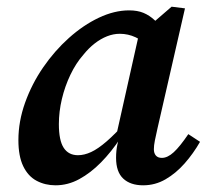

<svg xmlns="http://www.w3.org/2000/svg" viewBox="-20 -540 621 574"><path d="M146 14Q115 14 89.5 0.5Q64 -13 49.5 -43Q35 -73 35 -121Q35 -177 55 -233Q75 -289 109 -338.5Q143 -388 186 -426.5Q229 -465 275.5 -487Q322 -509 366 -509Q391 -509 409 -501.5Q427 -494 442.5 -479.5Q458 -465 474 -444L429 -398Q408 -418 385.5 -428.5Q363 -439 338 -439Q319 -439 300 -431.5Q281 -424 263 -410Q245 -396 229 -376Q207 -351 190.5 -316.5Q174 -282 165 -244Q156 -206 156 -169Q156 -120 170.5 -98Q185 -76 213 -76Q232 -76 252.5 -85.5Q273 -95 299 -117.5Q325 -140 360 -179L362 -127H340Q313 -86 282 -54.5Q251 -23 217 -4.5Q183 14 146 14ZM408 14Q370 14 348.5 -6Q327 -26 327 -68Q327 -79 328 -89Q329 -99 331 -108Q333 -117 335 -126L326 -128L399 -454L419 -456L493 -520L533 -515L451 -157Q446 -135 443 -120Q440 -105 440 -94Q440 -82 446 -75Q452 -68 464 -68Q481 -68 499.5 -85Q518 -102 543 -139L578 -116Q558 -81 532 -51.5Q506 -22 475 -4Q444 14 408 14Z"/></svg>

Font: Source Serif 4 SemiBold
Style: Italic
Weight: 600
Italic angle: -12°
Designer: Frank Grießhammer
Foundry: Adobe Systems Incorporated
Version: Version 4.004;hotconv 1.0.116;makeotfexe 2.5.65601